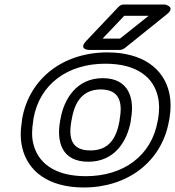

<svg xmlns="http://www.w3.org/2000/svg" viewBox="-20 -795 775 850"><path d="M446 -513C588 -513 660 -451 679 -367C686 -338 686 -305 680 -269L678 -259C651 -105 526 -15 360 -15C218 -15 146 -77 127 -161C120 -190 121 -223 127 -259L128 -269C155 -423 280 -513 446 -513ZM728 -259 730 -269C737 -311 737 -349 729 -385C705 -490 613 -563 455 -563C261 -563 110 -449 78 -269L77 -259C70 -217 70 -179 78 -143C102 -38 193 35 351 35C545 35 696 -79 728 -259ZM560 -269C576 -357 552 -449 435 -449C319 -449 263 -356 248 -269L246 -259C230 -169 252 -79 371 -79C488 -79 543 -170 559 -259ZM510 -269 509 -259C495 -181 461 -129 380 -129C298 -129 282 -181 296 -259L298 -269C311 -345 347 -399 426 -399C506 -399 524 -346 510 -269ZM530 -725H638L511 -624H434ZM526 -775C520 -775 511 -771 505 -765L362 -614C325 -575 374 -574 374 -574H512C517 -574 525 -577 531 -581L719 -732C760 -765 710 -775 710 -775Z"/></svg>

Font: Asimov
Style: XWidOuIt
Weight: 500
Designer: Google
Version: Version 2.000980; 2014